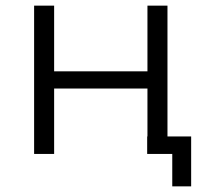

<svg xmlns="http://www.w3.org/2000/svg" viewBox="-20 -546 734 681"><path d="M574 -62H658V115H591V0H502V-62H503V-232H172V0H101V-526H172V-293H503V-526H574Z"/></svg>

Font: mBank
Style: Regular
Weight: 400
Designer: Julieta Ulanovsky
Foundry: Julieta Ulanovsky
Version: Version 7.200;PS 007.200;hotconv 1.0.88;makeotf.lib2.5.64775